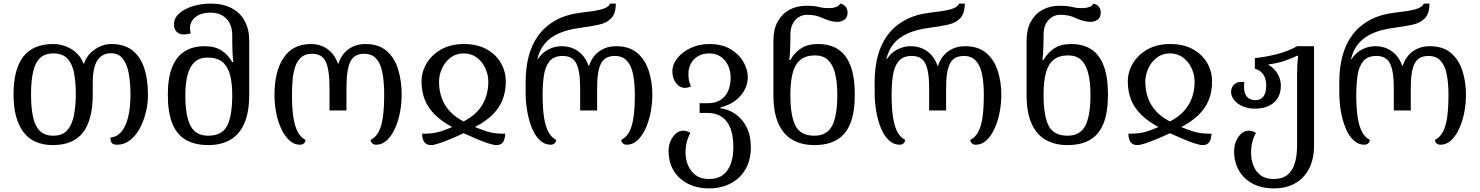

<svg xmlns="http://www.w3.org/2000/svg" viewBox="-20 -792 8199 1064"><path d="M273 12Q164 12 109.5 -60.5Q55 -133 55 -269Q55 -408 109 -478Q163 -548 275 -548Q313 -548 347.5 -534Q382 -520 407 -495.5Q432 -471 442 -440H446Q461 -487 504.5 -517.5Q548 -548 598 -548Q665 -548 709.5 -516Q754 -484 777 -421Q800 -358 800 -264Q800 -217 788 -168.5Q776 -120 754 -79.5Q732 -39 700 -14.5Q668 10 629 10Q607 10 599.5 0Q592 -10 592 -30Q628 -33 652.5 -61.5Q677 -90 690 -142.5Q703 -195 703 -269Q703 -331 694 -382.5Q685 -434 661.5 -465.5Q638 -497 594 -497Q547 -497 520.5 -458.5Q494 -420 494 -332V-270Q494 -128 440 -58Q386 12 273 12ZM275 -40Q327 -40 353.5 -71Q380 -102 390 -154.5Q400 -207 400 -270Q400 -339 390 -389.5Q380 -440 353 -468Q326 -496 275 -496Q229 -496 202 -470.5Q175 -445 163.5 -394.5Q152 -344 152 -269Q152 -193 163.5 -142Q175 -91 202 -65.5Q229 -40 275 -40Z M1135 12Q1059 12 1009 -17.5Q959 -47 934.5 -108.5Q910 -170 910 -267Q910 -359 933.5 -418.5Q957 -478 1002.5 -507Q1048 -536 1114 -536Q1172 -536 1208.5 -511.5Q1245 -487 1267 -448H1273Q1270 -473 1268.5 -503.5Q1267 -534 1267 -558V-597Q1267 -637 1252 -664.5Q1237 -692 1210.5 -707Q1184 -722 1147 -722Q1095 -722 1064 -698Q1033 -674 1033 -636Q1033 -629 1034 -622Q1035 -615 1037 -607Q1027 -604 1017.5 -602.5Q1008 -601 1000 -601Q981 -601 968.5 -608.5Q956 -616 950 -628.5Q944 -641 944 -656Q944 -692 973.5 -718Q1003 -744 1049.5 -758Q1096 -772 1147 -772Q1217 -772 1264.5 -746.5Q1312 -721 1336.5 -675Q1361 -629 1361 -568V-266Q1361 -170 1334 -108.5Q1307 -47 1256.5 -17.5Q1206 12 1135 12ZM1134 -40Q1210 -40 1238.5 -94.5Q1267 -149 1267 -267Q1267 -332 1254.5 -378Q1242 -424 1212.5 -448.5Q1183 -473 1130 -473Q1086 -473 1059 -448.5Q1032 -424 1019.5 -377.5Q1007 -331 1007 -266Q1007 -149 1036 -94.5Q1065 -40 1134 -40Z M1643 10Q1609 10 1582.5 -15Q1556 -40 1537.5 -80.5Q1519 -121 1510 -170Q1501 -219 1501 -267Q1501 -397 1552 -472.5Q1603 -548 1703 -548Q1741 -548 1771 -534Q1801 -520 1821.5 -495.5Q1842 -471 1852 -440H1856Q1865 -471 1885.5 -495.5Q1906 -520 1936.5 -534Q1967 -548 2005 -548Q2079 -548 2123 -509.5Q2167 -471 2186.5 -407Q2206 -343 2206 -267Q2206 -218 2196.5 -169Q2187 -120 2168.5 -79.5Q2150 -39 2124 -14.5Q2098 10 2064 10Q2051 10 2042.5 2Q2034 -6 2034 -17Q2061 -30 2077.5 -60Q2094 -90 2101.5 -141Q2109 -192 2109 -267Q2109 -339 2099 -390Q2089 -441 2064.5 -467.5Q2040 -494 1998 -494Q1943 -494 1921.5 -450.5Q1900 -407 1900 -305V-180H1806V-305Q1806 -407 1785 -450.5Q1764 -494 1710 -494Q1672 -494 1649.5 -474.5Q1627 -455 1616 -422.5Q1605 -390 1601.5 -349.5Q1598 -309 1598 -267Q1598 -192 1606 -141Q1614 -90 1630.5 -60Q1647 -30 1673 -17Q1673 -6 1664.5 2Q1656 10 1643 10Z M2369 12Q2345 12 2332.5 -3Q2320 -18 2319 -51Q2353 -51 2377 -54Q2401 -57 2425.5 -65Q2450 -73 2486 -88Q2428 -119 2390 -156.5Q2352 -194 2334 -239.5Q2316 -285 2316 -340Q2316 -394 2344.5 -441.5Q2373 -489 2425.5 -518.5Q2478 -548 2551 -548Q2625 -548 2677 -519Q2729 -490 2756 -442.5Q2783 -395 2783 -340Q2783 -284 2764.5 -238Q2746 -192 2708 -155Q2670 -118 2612 -88Q2652 -72 2677 -64Q2702 -56 2725 -53.5Q2748 -51 2780 -51Q2779 -31 2774 -17Q2769 -3 2758.5 4.5Q2748 12 2730 12Q2715 12 2684.5 2Q2654 -8 2618 -23.5Q2582 -39 2549 -54Q2516 -38 2480 -23Q2444 -8 2414.5 2Q2385 12 2369 12ZM2549 -119Q2618 -154 2652 -210Q2686 -266 2686 -339Q2686 -378 2669.5 -414Q2653 -450 2622.5 -473Q2592 -496 2549 -496Q2507 -496 2476.5 -472.5Q2446 -449 2429.5 -413Q2413 -377 2413 -339Q2413 -290 2428 -248.5Q2443 -207 2473.5 -174.5Q2504 -142 2549 -119Z M3032 10Q2998 10 2971.5 -15Q2945 -40 2928 -81.5Q2911 -123 2902 -174Q2893 -225 2893 -277V-340Q2893 -415 2910 -480.5Q2927 -546 2964 -596.5Q3001 -647 3059.5 -679.5Q3118 -712 3201 -722Q3236 -726 3270 -731Q3304 -736 3329 -745.5Q3354 -755 3361 -772H3393Q3392 -717 3367.5 -691Q3343 -665 3300 -655.5Q3257 -646 3197 -638Q3127 -629 3078 -607.5Q3029 -586 2999.5 -551Q2970 -516 2958 -465H2961Q2984 -500 3019 -518Q3054 -536 3092 -536Q3130 -536 3160 -522Q3190 -508 3210.5 -483.5Q3231 -459 3241 -428H3245Q3254 -459 3274.5 -483.5Q3295 -508 3325.5 -522Q3356 -536 3394 -536Q3468 -536 3512 -498Q3556 -460 3575.5 -398.5Q3595 -337 3595 -267Q3595 -218 3585.5 -169Q3576 -120 3557.5 -79.5Q3539 -39 3513 -14.5Q3487 10 3453 10Q3440 10 3431.5 2Q3423 -6 3423 -17Q3450 -30 3466.5 -60Q3483 -90 3490.5 -141Q3498 -192 3498 -267Q3498 -333 3488 -381.5Q3478 -430 3453.5 -456Q3429 -482 3387 -482Q3332 -482 3310.5 -440Q3289 -398 3289 -305V-180H3195V-305Q3195 -398 3174 -440Q3153 -482 3099 -482Q3049 -482 3025 -452Q3001 -422 2994 -373Q2987 -324 2987 -267Q2987 -192 2995 -141Q3003 -90 3019.5 -60Q3036 -30 3062 -17Q3062 -6 3053.5 2Q3045 10 3032 10Z M3910 252Q3842 252 3791 225.5Q3740 199 3712.5 152.5Q3685 106 3685 45Q3685 14 3696.5 -11.5Q3708 -37 3726.5 -52.5Q3745 -68 3766 -68Q3776 -68 3786 -65Q3796 -62 3806 -55Q3793 -33 3786 -5.5Q3779 22 3779 54Q3779 91 3793 124.5Q3807 158 3835.5 179Q3864 200 3909 200Q3956 200 3985.5 178Q4015 156 4029.5 116.5Q4044 77 4044 23Q4044 -40 4027.5 -82Q4011 -124 3979 -145Q3947 -166 3902 -166H3857V-220H3902Q3945 -220 3973 -238Q4001 -256 4015 -288Q4029 -320 4029 -361Q4029 -397 4015.5 -427.5Q4002 -458 3975.5 -477Q3949 -496 3910 -496Q3875 -496 3849 -481Q3823 -466 3809 -440.5Q3795 -415 3795 -383Q3795 -364 3797.5 -349Q3800 -334 3809 -313Q3800 -309 3792 -307Q3784 -305 3776 -305Q3747 -305 3726.5 -331.5Q3706 -358 3706 -396Q3706 -435 3733.5 -469.5Q3761 -504 3807.5 -526Q3854 -548 3910 -548Q3982 -548 4029.5 -519Q4077 -490 4100.5 -448Q4124 -406 4124 -366Q4124 -307 4083 -260.5Q4042 -214 3973 -197V-192Q4019 -186 4057 -159Q4095 -132 4118 -86Q4141 -40 4141 24Q4141 78 4124 120Q4107 162 4075.5 191.5Q4044 221 4002 236.5Q3960 252 3910 252Z M4492 12Q4422 12 4371 -17.5Q4320 -47 4293 -108.5Q4266 -170 4266 -266V-568Q4266 -629 4289.5 -672Q4313 -715 4354 -737.5Q4395 -760 4449 -760Q4475 -760 4492 -758Q4509 -756 4524 -752Q4537 -749 4549 -748Q4561 -747 4577 -747Q4596 -747 4613 -753Q4630 -759 4636 -772Q4657 -768 4667 -754Q4677 -740 4677 -723Q4677 -695 4659.5 -683Q4642 -671 4622 -671Q4598 -671 4575.5 -678Q4553 -685 4533 -694Q4517 -702 4497 -706Q4477 -710 4450 -710Q4429 -710 4408 -698Q4387 -686 4373.5 -661.5Q4360 -637 4360 -597V-570Q4360 -546 4358.5 -515.5Q4357 -485 4354 -460H4360Q4382 -499 4418.5 -523.5Q4455 -548 4513 -548Q4580 -548 4625 -518.5Q4670 -489 4693.5 -427Q4717 -365 4717 -267Q4717 -170 4692.5 -108.5Q4668 -47 4618.5 -17.5Q4569 12 4492 12ZM4493 -40Q4562 -40 4591 -94.5Q4620 -149 4620 -266Q4620 -337 4607.5 -386Q4595 -435 4568 -460Q4541 -485 4497 -485Q4445 -485 4415 -460Q4385 -435 4372.5 -386.5Q4360 -338 4360 -267Q4360 -149 4388.5 -94.5Q4417 -40 4493 -40Z M4966 10Q4932 10 4905.5 -15Q4879 -40 4862 -81.5Q4845 -123 4836 -174Q4827 -225 4827 -277V-340Q4827 -415 4844 -480.5Q4861 -546 4898 -596.5Q4935 -647 4993.5 -679.5Q5052 -712 5135 -722Q5170 -726 5204 -731Q5238 -736 5263 -745.5Q5288 -755 5295 -772H5327Q5326 -717 5301.5 -691Q5277 -665 5234 -655.5Q5191 -646 5131 -638Q5061 -629 5012 -607.5Q4963 -586 4933.5 -551Q4904 -516 4892 -465H4895Q4918 -500 4953 -518Q4988 -536 5026 -536Q5064 -536 5094 -522Q5124 -508 5144.5 -483.5Q5165 -459 5175 -428H5179Q5188 -459 5208.5 -483.5Q5229 -508 5259.5 -522Q5290 -536 5328 -536Q5402 -536 5446 -498Q5490 -460 5509.5 -398.5Q5529 -337 5529 -267Q5529 -218 5519.5 -169Q5510 -120 5491.5 -79.5Q5473 -39 5447 -14.5Q5421 10 5387 10Q5374 10 5365.5 2Q5357 -6 5357 -17Q5384 -30 5400.5 -60Q5417 -90 5424.5 -141Q5432 -192 5432 -267Q5432 -333 5422 -381.5Q5412 -430 5387.5 -456Q5363 -482 5321 -482Q5266 -482 5244.5 -440Q5223 -398 5223 -305V-180H5129V-305Q5129 -398 5108 -440Q5087 -482 5033 -482Q4983 -482 4959 -452Q4935 -422 4928 -373Q4921 -324 4921 -267Q4921 -192 4929 -141Q4937 -90 4953.5 -60Q4970 -30 4996 -17Q4996 -6 4987.5 2Q4979 10 4966 10Z M5895 12Q5825 12 5774 -17.5Q5723 -47 5696 -108.5Q5669 -170 5669 -266V-568Q5669 -629 5692.5 -672Q5716 -715 5757 -737.5Q5798 -760 5852 -760Q5878 -760 5895 -758Q5912 -756 5927 -752Q5940 -749 5952 -748Q5964 -747 5980 -747Q5999 -747 6016 -753Q6033 -759 6039 -772Q6060 -768 6070 -754Q6080 -740 6080 -723Q6080 -695 6062.5 -683Q6045 -671 6025 -671Q6001 -671 5978.5 -678Q5956 -685 5936 -694Q5920 -702 5900 -706Q5880 -710 5853 -710Q5832 -710 5811 -698Q5790 -686 5776.5 -661.5Q5763 -637 5763 -597V-570Q5763 -546 5761.5 -515.5Q5760 -485 5757 -460H5763Q5785 -499 5821.5 -523.5Q5858 -548 5916 -548Q5983 -548 6028 -518.5Q6073 -489 6096.5 -427Q6120 -365 6120 -267Q6120 -170 6095.5 -108.5Q6071 -47 6021.5 -17.5Q5972 12 5895 12ZM5896 -40Q5965 -40 5994 -94.5Q6023 -149 6023 -266Q6023 -337 6010.5 -386Q5998 -435 5971 -460Q5944 -485 5900 -485Q5848 -485 5818 -460Q5788 -435 5775.5 -386.5Q5763 -338 5763 -267Q5763 -149 5791.5 -94.5Q5820 -40 5896 -40Z M6283 12Q6259 12 6246.5 -3Q6234 -18 6233 -51Q6267 -51 6291 -54Q6315 -57 6339.5 -65Q6364 -73 6400 -88Q6342 -119 6304 -156.5Q6266 -194 6248 -239.5Q6230 -285 6230 -340Q6230 -394 6258.5 -441.5Q6287 -489 6339.5 -518.5Q6392 -548 6465 -548Q6539 -548 6591 -519Q6643 -490 6670 -442.5Q6697 -395 6697 -340Q6697 -284 6678.5 -238Q6660 -192 6622 -155Q6584 -118 6526 -88Q6566 -72 6591 -64Q6616 -56 6639 -53.5Q6662 -51 6694 -51Q6693 -31 6688 -17Q6683 -3 6672.5 4.5Q6662 12 6644 12Q6629 12 6598.5 2Q6568 -8 6532 -23.5Q6496 -39 6463 -54Q6430 -38 6394 -23Q6358 -8 6328.5 2Q6299 12 6283 12ZM6463 -119Q6532 -154 6566 -210Q6600 -266 6600 -339Q6600 -378 6583.5 -414Q6567 -450 6536.5 -473Q6506 -496 6463 -496Q6421 -496 6390.5 -472.5Q6360 -449 6343.5 -413Q6327 -377 6327 -339Q6327 -290 6342 -248.5Q6357 -207 6387.5 -174.5Q6418 -142 6463 -119Z M7039 252Q6971 252 6921.5 225.5Q6872 199 6845.5 152.5Q6819 106 6819 45Q6819 14 6830.5 -11.5Q6842 -37 6860 -52.5Q6878 -68 6900 -68Q6910 -68 6920 -65Q6930 -62 6940 -55Q6927 -33 6920 -5.5Q6913 22 6913 54Q6913 91 6925.5 124.5Q6938 158 6965.5 179Q6993 200 7038 200Q7085 200 7113.5 178Q7142 156 7155 114Q7168 72 7168 13V-383Q7168 -402 7169 -425.5Q7170 -449 7174 -483H7168Q7135 -467 7096 -454Q7057 -441 7010 -435V-431Q7028 -423 7043.5 -405.5Q7059 -388 7068.5 -365.5Q7078 -343 7078 -318Q7078 -257 7039.5 -223.5Q7001 -190 6934 -190Q6895 -190 6865 -203.5Q6835 -217 6818.5 -238.5Q6802 -260 6802 -284Q6802 -297 6808.5 -309.5Q6815 -322 6827.5 -330Q6840 -338 6858 -338Q6862 -338 6866.5 -337.5Q6871 -337 6876 -336Q6875 -329 6874.5 -323Q6874 -317 6874 -311Q6874 -272 6891.5 -254.5Q6909 -237 6935 -237Q6956 -237 6969.5 -246Q6983 -255 6990 -273.5Q6997 -292 6997 -320Q6997 -352 6982.5 -376.5Q6968 -401 6934 -412V-470Q7006 -478 7065.5 -494.5Q7125 -511 7168 -536H7262V14Q7262 90 7234 143.5Q7206 197 7156 224.5Q7106 252 7039 252Z M7541 10Q7507 10 7480.5 -15Q7454 -40 7437 -81.5Q7420 -123 7411 -174Q7402 -225 7402 -277V-340Q7402 -415 7419 -480.5Q7436 -546 7473 -596.5Q7510 -647 7568.5 -679.5Q7627 -712 7710 -722Q7745 -726 7779 -731Q7813 -736 7838 -745.5Q7863 -755 7870 -772H7902Q7901 -717 7876.5 -691Q7852 -665 7809 -655.5Q7766 -646 7706 -638Q7636 -629 7587 -607.5Q7538 -586 7508.5 -551Q7479 -516 7467 -465H7470Q7493 -500 7528 -518Q7563 -536 7601 -536Q7639 -536 7669 -522Q7699 -508 7719.5 -483.5Q7740 -459 7750 -428H7754Q7763 -459 7783.5 -483.5Q7804 -508 7834.5 -522Q7865 -536 7903 -536Q7977 -536 8021 -498Q8065 -460 8084.5 -398.5Q8104 -337 8104 -267Q8104 -218 8094.5 -169Q8085 -120 8066.5 -79.5Q8048 -39 8022 -14.5Q7996 10 7962 10Q7949 10 7940.5 2Q7932 -6 7932 -17Q7959 -30 7975.5 -60Q7992 -90 7999.5 -141Q8007 -192 8007 -267Q8007 -333 7997 -381.5Q7987 -430 7962.5 -456Q7938 -482 7896 -482Q7841 -482 7819.5 -440Q7798 -398 7798 -305V-180H7704V-305Q7704 -398 7683 -440Q7662 -482 7608 -482Q7558 -482 7534 -452Q7510 -422 7503 -373Q7496 -324 7496 -267Q7496 -192 7504 -141Q7512 -90 7528.5 -60Q7545 -30 7571 -17Q7571 -6 7562.5 2Q7554 10 7541 10Z"/></svg>

Font: Noto Serif Georgian
Style: Regular
Weight: 400
Designer: Monotype Design Team, Akaki Razmadze
Foundry: Google LLC
Version: Version 2.002